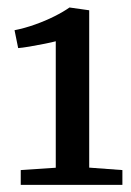

<svg xmlns="http://www.w3.org/2000/svg" viewBox="-20 -926 358 523"><path d="M131.9 -469.1V-813.6Q122.5 -811 102.1 -806.9Q81.6 -802.7 60.7 -799.2Q39.8 -795.7 29.5 -795L19.6 -843.7Q47.1 -849.1 75.4 -859.2Q103.7 -869.2 128.3 -881.6Q153 -894 169.3 -905.6L223 -898V-469.4L313.4 -462.7V-422.5H36.5V-462.7Z"/></svg>

Font: Merriweather 7pt Light
Style: Regular
Weight: 300
Designer: Eben Sorkin
Foundry: Eben Sorkin
Version: Version 2.200;gftools[0.9.31]